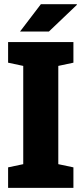

<svg xmlns="http://www.w3.org/2000/svg" viewBox="-20 -916 397 936"><path d="M19.5 0V-100.1L93.3 -115.7V-594.7L19.5 -610.4V-710.9H337.9V-610.4L264.2 -594.7V-115.7L337.9 -100.1V0ZM77.6 -762.2 179.2 -895.5H354L355 -892.6L218.3 -762.2H81.1Z"/></svg>

Font: Roboto Slab LO Black
Style: Regular
Weight: 900
Designer: Google
Version: Version 2.000